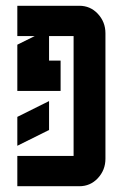

<svg xmlns="http://www.w3.org/2000/svg" viewBox="-20 -645 425 665"><path d="M40 -490.2 100.1 -520H40V-625H254.9Q292.5 -625 318.4 -597.7Q345.2 -569.3 345.2 -529.8V-95.2Q345.2 -55.7 318.4 -27.3Q292.5 0 254.9 0H40V-105H234.9V-520H149.9V-435.1H189.9V-330.1H40ZM40 -240.2 149.9 -294.9V-194.8L40 -140.1Z"/></svg>

Font: Horta
Style: Regular
Weight: 600
Width: 3
Version: Version 0.11